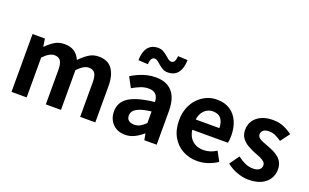

<svg xmlns="http://www.w3.org/2000/svg" viewBox="-91 -1283 2813 1746"><g transform="rotate(20 1315.5 -410.0)"><path d="M79.3 0V-559.8H199L210.4 -485.1H213.2Q248.4 -521.4 289.3 -547.5Q330.2 -573.5 384.9 -573.5Q445.2 -573.5 481.8 -548.2Q518.4 -522.9 538.5 -476Q577.7 -516.9 620.2 -545.2Q662.8 -573.5 717.1 -573.5Q806.6 -573.5 848.4 -514.3Q890.3 -455 890.3 -349.1V0H743.7V-330.9Q743.7 -396 724.9 -421.9Q706.1 -447.7 665.5 -447.7Q642.1 -447.7 615.4 -432.2Q588.7 -416.8 558 -385.1V0H411.5V-330.9Q411.5 -396 392.4 -421.9Q373.3 -447.7 332.7 -447.7Q309.6 -447.7 282.5 -432.2Q255.4 -416.8 226 -385.1V0Z M1180.4 13.8Q1130.9 13.8 1093.6 -7.9Q1056.4 -29.5 1035.8 -67.2Q1015.2 -105 1015.2 -152.6Q1015.2 -242.2 1091.9 -291.6Q1168.7 -341 1337.3 -359.4Q1336.2 -386.8 1327.1 -408.6Q1318 -430.4 1297.4 -442.9Q1276.8 -455.5 1242.1 -455.5Q1203.3 -455.5 1165.3 -440.5Q1127.3 -425.6 1088 -402.4L1035.7 -500.1Q1069.1 -520.7 1106.2 -537.1Q1143.3 -553.4 1184.3 -563.5Q1225.3 -573.5 1269.1 -573.5Q1340.4 -573.5 1388 -545.7Q1435.6 -517.8 1459.9 -463Q1484.1 -408.3 1484.1 -327V0H1364.4L1353.9 -59.9H1349.4Q1313.3 -28.4 1271 -7.3Q1228.8 13.8 1180.4 13.8ZM1228.7 -101.1Q1260.1 -101.1 1285.6 -115.4Q1311.1 -129.7 1337.3 -155.8V-268.4Q1269.4 -260.3 1229.2 -245.2Q1189 -230.1 1172.1 -209.7Q1155.1 -189.3 1155.1 -163.8Q1155.1 -130.8 1175.7 -116Q1196.3 -101.1 1228.7 -101.1ZM1352.2 -652Q1324.3 -652 1303.1 -663.9Q1281.8 -675.7 1264.3 -691Q1246.8 -706.4 1231.6 -718.2Q1216.3 -730.1 1200.9 -730.1Q1181.6 -730.1 1171.1 -713Q1160.6 -695.9 1157.8 -660.3L1065.4 -665.6Q1066.6 -720.2 1081.8 -757.5Q1096.9 -794.7 1126.2 -813.7Q1155.4 -832.6 1197.4 -832.6Q1225.3 -832.6 1246.9 -820.8Q1268.5 -809 1286 -793.7Q1303.5 -778.4 1318.8 -766.6Q1334.1 -754.8 1349.5 -754.8Q1368.8 -754.8 1378.9 -771.9Q1389 -788.9 1392.3 -823.4L1484.7 -819Q1483.5 -764.6 1468.1 -727.4Q1452.7 -690.1 1423.8 -671.1Q1395 -652 1352.2 -652Z M1878.4 13.8Q1799.9 13.8 1736.7 -21.2Q1673.5 -56.1 1636.4 -121.9Q1599.2 -187.7 1599.2 -279.9Q1599.2 -348.1 1620.8 -402.2Q1642.4 -456.3 1679.6 -494.8Q1716.8 -533.2 1763.5 -553.4Q1810.3 -573.5 1859.7 -573.5Q1937.1 -573.5 1989 -539.3Q2040.9 -505.1 2067.4 -444.7Q2093.8 -384.4 2093.8 -306.4Q2093.8 -285.9 2091.9 -267.6Q2089.9 -249.4 2087.1 -238.4H1741.7Q1747.9 -192.8 1769.2 -162.1Q1790.4 -131.4 1823.1 -115.5Q1855.8 -99.6 1897.6 -99.6Q1931.6 -99.6 1962 -109.4Q1992.3 -119.3 2023.1 -138.2L2072.6 -47.9Q2031.7 -19.8 1981 -3Q1930.4 13.8 1878.4 13.8ZM1739.4 -336.9H1968.3Q1968.3 -393.2 1942.4 -426.7Q1916.6 -460.2 1862.1 -460.2Q1833 -460.2 1807.2 -446.4Q1781.4 -432.6 1763.4 -405.4Q1745.4 -378.2 1739.4 -336.9Z M2375.1 13.8Q2319.3 13.8 2261.7 -8.1Q2204.1 -30 2162.1 -64.5L2228.8 -157.4Q2266.4 -128.6 2302.9 -112.2Q2339.4 -95.7 2378.7 -95.7Q2420.5 -95.7 2440.4 -112.3Q2460.2 -128.9 2460.2 -155.2Q2460.2 -176.1 2443.3 -190.6Q2426.5 -205 2399.5 -216.5Q2372.5 -228 2343 -239Q2307.7 -253.2 2273.2 -273.3Q2238.7 -293.4 2216.1 -324.9Q2193.4 -356.4 2193.4 -403Q2193.4 -453.3 2219 -491.7Q2244.7 -530.1 2291.4 -551.8Q2338.2 -573.5 2401.5 -573.5Q2462.6 -573.5 2510.2 -552.7Q2557.8 -531.8 2592 -504.7L2525.8 -416.1Q2495.9 -437.7 2466.3 -450.9Q2436.6 -464.1 2405.8 -464.1Q2367.3 -464.1 2349.2 -449Q2331 -433.9 2331 -409.7Q2331 -389.6 2346.2 -376.5Q2361.4 -363.4 2387.1 -353.4Q2412.9 -343.4 2442.3 -332.2Q2470.4 -321.8 2497.9 -308.5Q2525.4 -295.2 2548.1 -275.9Q2570.7 -256.5 2584.3 -229.5Q2597.8 -202.4 2597.8 -163.4Q2597.8 -114.3 2572.4 -73.8Q2546.9 -33.2 2497.6 -9.7Q2448.3 13.8 2375.1 13.8Z"/></g></svg>

Font: Noto Sans SC Thin
Style: Regular
Weight: 100
Designer: Ryoko NISHIZUKA 西塚涼子 (kana, bopomofo & ideographs); Paul D. Hunt (Latin, Greek & Cyrillic); Sandoll Communications 산돌커뮤니
Foundry: Adobe
Version: Version 2.004-H2;hotconv 1.0.118;makeotfexe 2.5.65603